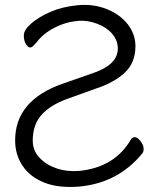

<svg xmlns="http://www.w3.org/2000/svg" viewBox="-20 -733 657 774"><path d="M367 -376 250 -334Q182 -309 147 -269.5Q112 -230 112 -166Q112 -127 138.5 -98Q165 -69 207.5 -54.5Q250 -40 299 -44Q442 -58 508 -171Q512 -179 522.5 -180Q533 -181 546 -164.5Q559 -148 559 -134Q559 -120 554 -115Q457 4 301 19Q217 26 159.5 3.5Q102 -19 71.5 -64Q41 -109 41 -167Q41 -328 231 -395L340 -433Q402 -453 428.5 -478.5Q455 -504 455 -537Q455 -570 432.5 -596.5Q410 -623 371 -637.5Q332 -652 296.5 -649Q261 -646 231 -635Q162 -609 128 -563L116 -550Q109 -542 101.5 -541.5Q94 -541 85 -554.5Q76 -568 76 -590Q76 -612 105.5 -638Q135 -664 183 -685Q231 -706 293.5 -712Q356 -718 410 -696.5Q464 -675 495 -635Q526 -595 526 -547Q526 -480 483 -440Q440 -400 367 -376Z"/></svg>

Font: QiushuiShotai
Style: Regular
Weight: 600
Designer: Fontworks Inc.
Foundry: Fontworks Inc.
Version: Version 1.250